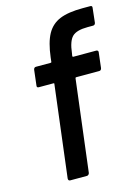

<svg xmlns="http://www.w3.org/2000/svg" viewBox="-109 -762 600 824"><g transform="rotate(-15 191.5 -350.0)"><path d="M247 -525 245 -513Q245 -509 249 -509H351Q355 -509 357.5 -506Q360 -503 359 -499L351 -431Q349 -421 340 -421H238Q234 -421 234 -417L184 -10Q183 -6 180 -3Q177 0 173 0H99Q90 0 90 -10L140 -417Q141 -418 140 -419.5Q139 -421 137 -421H72Q62 -421 64 -431L72 -499Q74 -509 83 -509H148Q152 -509 152 -513L154 -531Q162 -597 182 -633Q202 -669 239.5 -684.5Q277 -700 342 -700H375Q385 -700 383 -690L376 -626Q374 -616 365 -616H341Q292 -616 272.5 -597Q253 -578 247 -525Z"/></g></svg>

Font: Barlow Medium
Style: Italic
Weight: 500
Italic angle: -7°
Designer: Jeremy Tribby
Foundry: Tribby Type
Version: Version 1.408